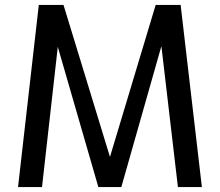

<svg xmlns="http://www.w3.org/2000/svg" viewBox="-20 -757 890 777"><path d="M53 0 137 -737H237L425 -122L610 -737H711L797 0H700L628 -614L645 -612L471 0H378L201 -612L219 -613L150 0Z"/></svg>

Font: Exo Thin Medium
Style: Regular
Weight: 500
Version: Version 2.000